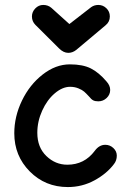

<svg xmlns="http://www.w3.org/2000/svg" viewBox="-20 -755 510 781"><path d="M257.8 -540Q238.3 -540 220.2 -558.1L124 -653.8Q109.9 -668 109.9 -688Q109.9 -706.5 123.5 -720.7Q137.2 -734.9 155.8 -734.9Q175.3 -734.9 189 -723.1L262.2 -657.2L351.1 -726.1Q363.8 -734.9 379.9 -734.9Q398.9 -734.9 412.8 -721.4Q426.8 -708 426.8 -688Q426.8 -666 409.2 -651.9L290 -551.8Q274.9 -540 257.8 -540ZM255.9 5.9Q164.1 5.9 101.1 -57.6Q38.1 -121.1 38.1 -212.9Q38.1 -280.8 69.3 -345.7Q100.6 -410.6 153.6 -451.9Q206.5 -493.2 264.2 -493.2Q316.9 -493.2 349.6 -476.6Q382.3 -460 413.1 -423.8Q428.2 -407.2 428.2 -389.2Q428.2 -370.1 413.8 -356.4Q399.4 -342.8 379.9 -342.8Q367.2 -342.8 359.4 -346.7Q351.6 -350.6 341.8 -362.8Q330.1 -375.5 322.3 -382.3Q314.5 -389.2 299.1 -395.5Q283.7 -401.9 265.1 -401.9Q233.9 -401.9 202.6 -375.2Q171.4 -348.6 151.6 -304.9Q131.8 -261.2 131.8 -214.8Q131.8 -155.8 168.5 -120.4Q205.1 -85 253.9 -85Q323.2 -85 365.2 -141.1Q383.3 -166 408.2 -166Q427.2 -166 441.2 -152.8Q455.1 -139.6 455.1 -122.1Q455.1 -102.1 443.8 -87.9Q414.6 -48.8 364.5 -21.5Q314.5 5.9 255.9 5.9Z"/></svg>

Font: Comic Neue
Style: Bold
Weight: 700
Designer: Craig Rozynski
Foundry: Craig Rozynski
Version: Version 2.003;hotconv 1.0.109;makeotfexe 2.5.65596